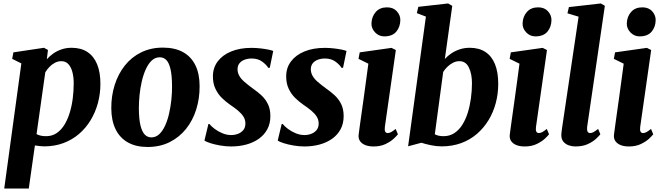

<svg xmlns="http://www.w3.org/2000/svg" viewBox="-20 -837 3836 1111"><path d="M4.5 254 103.5 -470 50.5 -496.5 57.5 -534 234.5 -560.5 257.5 -548 251 -494Q266.5 -512 287.8 -527Q309 -542 335.8 -551.2Q362.5 -560.5 394.5 -560.5Q449 -560.5 486 -536Q523 -511.5 542 -465Q561 -418.5 561 -352Q561 -294.5 546.5 -240.8Q532 -187 504.2 -141.2Q476.5 -95.5 436.8 -61.5Q397 -27.5 346.2 -8.8Q295.5 10 235 10Q222.5 10 208.8 8.2Q195 6.5 182 4.5L146.5 254ZM191.5 -61Q202 -55 215.8 -52Q229.5 -49 247 -49Q281.5 -49 307.8 -66.8Q334 -84.5 352.8 -115Q371.5 -145.5 383.5 -184.8Q395.5 -224 401 -267.8Q406.5 -311.5 406.5 -354.5Q406.5 -391.5 398.8 -420.5Q391 -449.5 375.5 -466.2Q360 -483 335 -483Q315 -483 297.2 -473.5Q279.5 -464 265.5 -449.2Q251.5 -434.5 242 -418.5Z M922.5 -561.5Q991 -561.5 1038.2 -535.8Q1085.5 -510 1110.2 -460.2Q1135 -410.5 1135 -338.5Q1135.5 -267.5 1115.5 -203.8Q1095.5 -140 1056.5 -91.2Q1017.5 -42.5 961.5 -14.5Q905.5 13.5 834 13.5Q767 13.5 720.2 -12.8Q673.5 -39 649 -88.8Q624.5 -138.5 624 -210Q623.5 -282 643.8 -345.8Q664 -409.5 702.5 -458Q741 -506.5 796.8 -534Q852.5 -561.5 922.5 -561.5ZM904.5 -505.5Q878 -505.5 858 -486.8Q838 -468 823.8 -436.5Q809.5 -405 800.5 -366.2Q791.5 -327.5 787.5 -286.8Q783.5 -246 783.5 -209Q784 -147 793 -110.5Q802 -74 818 -58Q834 -42 855.5 -42Q882 -42 901.8 -60.8Q921.5 -79.5 935.8 -111Q950 -142.5 958.8 -181.5Q967.5 -220.5 971.8 -261.5Q976 -302.5 975.5 -340Q975 -402.5 966.2 -438.8Q957.5 -475 942 -490.2Q926.5 -505.5 904.5 -505.5Z M1541 -444.5H1532Q1523 -461 1498 -479.8Q1473 -498.5 1436.5 -498.5Q1414.5 -498.5 1396 -491.8Q1377.5 -485 1366.2 -471.5Q1355 -458 1354.5 -437Q1354.5 -416 1364.8 -398Q1375 -380 1394.8 -363Q1414.5 -346 1441.5 -326Q1470 -306.5 1493.2 -284.8Q1516.5 -263 1530.5 -234.2Q1544.5 -205.5 1544.5 -165Q1544.5 -121.5 1526.5 -88.5Q1508.5 -55.5 1477 -33.5Q1445.5 -11.5 1404.8 -0.5Q1364 10.5 1317.5 10.5Q1287 10.5 1254.8 5Q1222.5 -0.5 1197.5 -8.5Q1172.5 -16.5 1163 -24L1186 -119.5H1192Q1202 -106.5 1221.8 -91.5Q1241.5 -76.5 1266.8 -66Q1292 -55.5 1318 -55.5Q1338 -55.5 1356.8 -62.5Q1375.5 -69.5 1387.8 -84.2Q1400 -99 1400 -122.5Q1400 -144 1388.8 -162Q1377.5 -180 1357.2 -197Q1337 -214 1310 -232Q1287 -248 1264.2 -270Q1241.5 -292 1226.8 -322.8Q1212 -353.5 1212 -395Q1212 -445 1240 -482Q1268 -519 1318.2 -539.5Q1368.5 -560 1435 -560Q1461.5 -560 1487.2 -557Q1513 -554 1532.8 -550Q1552.5 -546 1561 -542Z M1965 -444.5H1956Q1947 -461 1922 -479.8Q1897 -498.5 1860.5 -498.5Q1838.5 -498.5 1820 -491.8Q1801.5 -485 1790.2 -471.5Q1779 -458 1778.5 -437Q1778.5 -416 1788.8 -398Q1799 -380 1818.8 -363Q1838.5 -346 1865.5 -326Q1894 -306.5 1917.2 -284.8Q1940.5 -263 1954.5 -234.2Q1968.5 -205.5 1968.5 -165Q1968.5 -121.5 1950.5 -88.5Q1932.5 -55.5 1901 -33.5Q1869.5 -11.5 1828.8 -0.5Q1788 10.5 1741.5 10.5Q1711 10.5 1678.8 5Q1646.5 -0.5 1621.5 -8.5Q1596.5 -16.5 1587 -24L1610 -119.5H1616Q1626 -106.5 1645.8 -91.5Q1665.5 -76.5 1690.8 -66Q1716 -55.5 1742 -55.5Q1762 -55.5 1780.8 -62.5Q1799.5 -69.5 1811.8 -84.2Q1824 -99 1824 -122.5Q1824 -144 1812.8 -162Q1801.5 -180 1781.2 -197Q1761 -214 1734 -232Q1711 -248 1688.2 -270Q1665.5 -292 1650.8 -322.8Q1636 -353.5 1636 -395Q1636 -445 1664 -482Q1692 -519 1742.2 -539.5Q1792.5 -560 1859 -560Q1885.5 -560 1911.2 -557Q1937 -554 1956.8 -550Q1976.5 -546 1985 -542Z M2142 10.5Q2112.5 10.5 2092 1.8Q2071.5 -7 2062 -22.5Q2052.5 -38 2055.5 -59.5Q2058 -80 2062.2 -110.5Q2066.5 -141 2072 -180.2Q2077.5 -219.5 2084 -265.5Q2090.5 -311.5 2097.2 -362.8Q2104 -414 2111.5 -468.5L2054.5 -496.5L2061.5 -534L2245.5 -560L2270.5 -547.5L2207 -103Q2204.5 -85 2208.8 -76Q2213 -67 2223.5 -67Q2232.5 -67 2243 -72.5Q2253.5 -78 2269.5 -91L2282.5 -60Q2276 -51 2258 -34.2Q2240 -17.5 2210.8 -3.5Q2181.5 10.5 2142 10.5ZM2203.5 -626.5Q2172 -626.5 2150 -650Q2128 -673.5 2129.5 -703Q2131 -741.5 2154.5 -768Q2178 -794.5 2219.5 -794.5Q2256 -794.5 2276.5 -771.5Q2297 -748.5 2296.5 -720.5Q2296 -681.5 2273.2 -654Q2250.5 -626.5 2203.5 -626.5Z M2554 -495.5Q2569.5 -513 2591.2 -527.8Q2613 -542.5 2640 -551.5Q2667 -560.5 2698 -560.5Q2752.5 -560.5 2789.2 -536Q2826 -511.5 2844.5 -465Q2863 -418.5 2863 -352Q2863 -294.5 2848.8 -240.8Q2834.5 -187 2806.8 -141.5Q2779 -96 2739.2 -61.8Q2699.5 -27.5 2648 -8.8Q2596.5 10 2535 10Q2505 10 2473 3.2Q2441 -3.5 2418.5 -11L2341.5 9.5L2444.5 -741L2392 -761L2400.5 -797.5L2573 -817L2597 -803ZM2496 -60Q2506 -54.5 2518.5 -51.8Q2531 -49 2546.5 -49Q2582 -49 2609 -66.8Q2636 -84.5 2655.2 -115Q2674.5 -145.5 2686.8 -185Q2699 -224.5 2705 -268.2Q2711 -312 2711 -355.5Q2711 -409.5 2693.2 -446.2Q2675.5 -483 2638.5 -483Q2619 -483 2601 -473.8Q2583 -464.5 2568.5 -450.2Q2554 -436 2544.5 -420.5Z M3016.5 10.5Q2987 10.5 2966.5 1.8Q2946 -7 2936.5 -22.5Q2927 -38 2930 -59.5Q2932.5 -80 2936.8 -110.5Q2941 -141 2946.5 -180.2Q2952 -219.5 2958.5 -265.5Q2965 -311.5 2971.8 -362.8Q2978.5 -414 2986 -468.5L2929 -496.5L2936 -534L3120 -560L3145 -547.5L3081.5 -103Q3079 -85 3083.2 -76Q3087.5 -67 3098 -67Q3107 -67 3117.5 -72.5Q3128 -78 3144 -91L3157 -60Q3150.5 -51 3132.5 -34.2Q3114.5 -17.5 3085.2 -3.5Q3056 10.5 3016.5 10.5ZM3078 -626.5Q3046.5 -626.5 3024.5 -650Q3002.5 -673.5 3004 -703Q3005.5 -741.5 3029 -768Q3052.5 -794.5 3094 -794.5Q3130.5 -794.5 3151 -771.5Q3171.5 -748.5 3171 -720.5Q3170.5 -681.5 3147.8 -654Q3125 -626.5 3078 -626.5Z M3377.5 -103Q3375.5 -85.5 3379.8 -76.2Q3384 -67 3395 -67Q3403 -67 3412.8 -71.8Q3422.5 -76.5 3441 -91L3454 -60Q3446.5 -50.5 3428.8 -33.8Q3411 -17 3381.2 -3.2Q3351.5 10.5 3309 10.5Q3290 10.5 3271.2 4Q3252.5 -2.5 3240.2 -17Q3228 -31.5 3228 -55Q3228 -60.5 3228.8 -67.8Q3229.5 -75 3230.5 -82.2Q3231.5 -89.5 3232 -94L3328 -740.5L3263.5 -760L3272 -796L3456.5 -817L3480 -803.5Z M3619.5 10.5Q3590 10.5 3569.5 1.8Q3549 -7 3539.5 -22.5Q3530 -38 3533 -59.5Q3535.5 -80 3539.8 -110.5Q3544 -141 3549.5 -180.2Q3555 -219.5 3561.5 -265.5Q3568 -311.5 3574.8 -362.8Q3581.5 -414 3589 -468.5L3532 -496.5L3539 -534L3723 -560L3748 -547.5L3684.5 -103Q3682 -85 3686.2 -76Q3690.5 -67 3701 -67Q3710 -67 3720.5 -72.5Q3731 -78 3747 -91L3760 -60Q3753.5 -51 3735.5 -34.2Q3717.5 -17.5 3688.2 -3.5Q3659 10.5 3619.5 10.5ZM3681 -626.5Q3649.5 -626.5 3627.5 -650Q3605.5 -673.5 3607 -703Q3608.5 -741.5 3632 -768Q3655.5 -794.5 3697 -794.5Q3733.5 -794.5 3754 -771.5Q3774.5 -748.5 3774 -720.5Q3773.5 -681.5 3750.8 -654Q3728 -626.5 3681 -626.5Z"/></svg>

Font: Merriweather 36pt ExtraBold
Style: Italic
Weight: 800
Italic angle: -7.8°
Version: Version 2.101